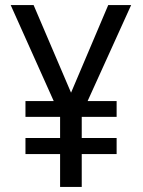

<svg xmlns="http://www.w3.org/2000/svg" viewBox="-20 -800 560 754"><path d="M259 -436 112 -780H22L191 -403H80V-341H216V-258H80V-195H216V-66H301V-195H438V-258H301V-341H438V-403H324L495 -780H405Z"/></svg>

Font: Noto Sans Malayalam UI SemiCondensed
Style: Regular
Weight: 400
Width: 4
Designer: Jelle Bosma - Monotype Design Team
Foundry: Monotype Imaging Inc.
Version: Version 2.104